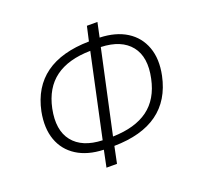

<svg xmlns="http://www.w3.org/2000/svg" viewBox="-127 -855 1018 994"><g transform="rotate(-20 382.5 -357.5)"><path d="M295 5 314 -87Q226 -90 167 -127.5Q108 -165 84.5 -230.5Q61 -296 78 -384Q130 -635 433 -640L451 -720H509L492 -640Q580 -637 639 -600Q698 -563 722 -497Q746 -431 728 -344Q675 -91 372 -87L353 5ZM136 -379Q113 -266 163.5 -202.5Q214 -139 325 -135L423 -592Q301 -590 229.5 -537.5Q158 -485 136 -379ZM670 -349Q694 -461 643.5 -524.5Q593 -588 481 -592L382 -135Q505 -138 576.5 -190.5Q648 -243 670 -349Z"/></g></svg>

Font: Noto Sans Light
Style: Italic
Weight: 300
Italic angle: -12°
Designer: Monotype Design Team
Foundry: Monotype Imaging Inc.
Version: Version 2.013; ttfautohint (v1.8.4.7-5d5b)